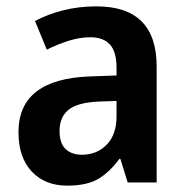

<svg xmlns="http://www.w3.org/2000/svg" viewBox="-20 -573 580 603"><path d="M283 -553Q472 -553 472 -364V0H381L358 -74H355Q323 -31 287.5 -10.5Q252 10 191 10Q121 10 79.5 -34.5Q38 -79 38 -158Q38 -325 263 -333L346 -336V-359Q346 -411 325 -433.5Q304 -456 264 -456Q231 -456 196 -445Q161 -434 127 -417L90 -507Q129 -528 178 -540.5Q227 -553 283 -553ZM290 -254Q223 -251 195 -228Q167 -205 167 -162Q167 -123 186 -105Q205 -87 237 -87Q284 -87 315 -118.5Q346 -150 346 -208V-256Z"/></svg>

Font: Noto Sans Bengali SemiCondensed SemiBold
Style: Regular
Weight: 600
Width: 4
Designer: Joana Ranito - Universal Thirst; Jelle Bosma - Monotype Design Team
Foundry: Universal Thirst ehf.
Version: Version 3.000; ttfautohint (v1.8.4.7-5d5b)